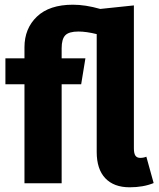

<svg xmlns="http://www.w3.org/2000/svg" viewBox="-20 -779 676 816"><path d="M633 -1Q589 17 531 17Q464 17 427.5 -21.5Q391 -60 391 -133V-634Q347 -645 313 -645Q273 -645 257.5 -629Q242 -613 242 -574V-531H343L325 -421H242V0H84V-421H3V-531H84V-578Q84 -658 137 -708.5Q190 -759 290 -759Q343 -759 406 -741L549 -756V-149Q549 -127 555.5 -117.5Q562 -108 576 -108Q590 -108 602 -113Z"/></svg>

Font: FiraGOUPP
Style: Bold
Weight: 700
Designer: bBox Type
Foundry: bBox Type GmbH
Version: Version 1.001